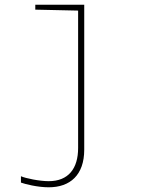

<svg xmlns="http://www.w3.org/2000/svg" viewBox="-20 -548 603 816"><path d="M187 248C278 248 338 196 338 88V-528H130V-507L312 -503V81C312 168 271 222 187 222C148 222 89 210 69 201V228C85 234 139 248 187 248Z"/></svg>

Font: Noto Sans Mono SemiCondensed Thin
Style: Regular
Weight: 100
Width: 4
Designer: Monotype Design Team
Foundry: Monotype Imaging Inc.
Version: Version 2.014